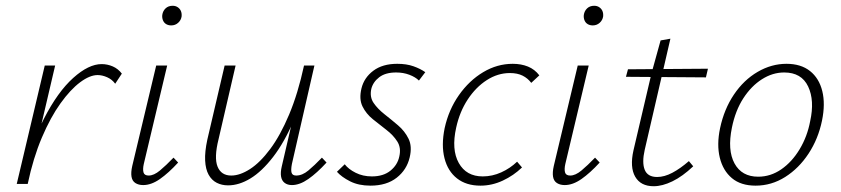

<svg xmlns="http://www.w3.org/2000/svg" viewBox="-20 -637 2912 665"><path d="M54 0Q85 -134 132.5 -226.5Q180 -319 233.5 -367Q287 -415 332 -415Q352 -415 370.5 -407Q389 -399 402 -382L379 -347Q368 -362 351 -369.5Q334 -377 318 -377Q291 -377 257.5 -352Q224 -327 189.5 -279Q155 -231 125 -160.5Q95 -90 76 0ZM38 0 135 -410H171L75 0Z M476 4Q460 4 449 -3Q438 -10 435.5 -25Q433 -40 438 -62L521 -410H559L478 -69Q474 -51 477 -40Q480 -29 495 -29Q513 -29 534 -46.5Q555 -64 581 -91L597 -74Q564 -38 534 -17Q504 4 476 4ZM573 -549Q563 -549 555.5 -553.5Q548 -558 544.5 -566.5Q541 -575 542 -585Q544 -599 553.5 -608Q563 -617 578 -617Q588 -617 595.5 -612Q603 -607 606.5 -599Q610 -591 609 -580Q607 -567 597 -558Q587 -549 573 -549Z M770 5Q748 5 730.5 -4Q713 -13 702.5 -32Q692 -51 690.5 -81Q689 -111 698 -153L758 -410H796L737 -155Q721 -91 733.5 -60Q746 -29 781 -29Q811 -29 846 -51.5Q881 -74 916 -121Q951 -168 981.5 -240.5Q1012 -313 1033 -410H1057Q1033 -302 999 -223Q965 -144 926 -93.5Q887 -43 847.5 -19Q808 5 770 5ZM991 4Q976 4 966 -3.5Q956 -11 953.5 -25.5Q951 -40 956 -61L1037 -410H1069L991 -69Q987 -48 990 -38.5Q993 -29 1006 -29Q1027 -29 1048 -46.5Q1069 -64 1095 -91L1111 -74Q1078 -38 1048 -17Q1018 4 991 4Z M1263 6Q1222 6 1192.5 -9Q1163 -24 1147 -42L1174 -68Q1187 -51 1212 -38.5Q1237 -26 1268 -26Q1308 -26 1332.5 -46Q1357 -66 1363 -95Q1370 -125 1356 -147Q1342 -169 1318.5 -187Q1295 -205 1271.5 -224Q1248 -243 1235.5 -268.5Q1223 -294 1232 -331Q1241 -368 1273 -392Q1305 -416 1356 -416Q1388 -416 1412 -407.5Q1436 -399 1453 -387L1431 -358Q1419 -370 1398 -378Q1377 -386 1352 -386Q1315 -386 1293.5 -369.5Q1272 -353 1266 -329Q1260 -301 1274 -280.5Q1288 -260 1311.5 -241.5Q1335 -223 1358.5 -203Q1382 -183 1395 -156.5Q1408 -130 1399 -92Q1389 -49 1354 -21.5Q1319 6 1263 6Z M1644 6Q1595 6 1563 -19Q1531 -44 1519.5 -89Q1508 -134 1520 -193Q1534 -257 1569.5 -307.5Q1605 -358 1653.5 -387Q1702 -416 1756 -416Q1785 -416 1808.5 -406.5Q1832 -397 1848 -376L1820 -350Q1808 -366 1790 -375Q1772 -384 1746 -384Q1704 -384 1666 -359.5Q1628 -335 1600 -292.5Q1572 -250 1560 -195Q1543 -119 1569 -72.5Q1595 -26 1652 -26Q1685 -26 1716 -40Q1747 -54 1771 -77L1788 -57Q1759 -29 1721.5 -11.5Q1684 6 1644 6Z M1936 4Q1920 4 1909 -3Q1898 -10 1895.5 -25Q1893 -40 1898 -62L1981 -410H2019L1938 -69Q1934 -51 1937 -40Q1940 -29 1955 -29Q1973 -29 1994 -46.5Q2015 -64 2041 -91L2057 -74Q2024 -38 1994 -17Q1964 4 1936 4ZM2033 -549Q2023 -549 2015.5 -553.5Q2008 -558 2004.5 -566.5Q2001 -575 2002 -585Q2004 -599 2013.5 -608Q2023 -617 2038 -617Q2048 -617 2055.5 -612Q2063 -607 2066.5 -599Q2070 -591 2069 -580Q2067 -567 2057 -558Q2047 -549 2033 -549Z M2244 8Q2199 8 2180 -25Q2161 -58 2174 -116L2237 -385L2268 -497L2302 -503L2213 -118Q2203 -74 2213 -49Q2223 -24 2256 -24Q2281 -24 2308.5 -38.5Q2336 -53 2366 -79L2381 -61Q2344 -26 2309 -9Q2274 8 2244 8ZM2148 -371 2155 -397 2432 -399 2425 -369Z M2597 6Q2546 6 2515 -20Q2484 -46 2473 -91Q2462 -136 2474 -193Q2488 -259 2522 -309.5Q2556 -360 2604 -388Q2652 -416 2704 -416Q2754 -416 2785.5 -391Q2817 -366 2828 -321.5Q2839 -277 2827 -219Q2814 -156 2780.5 -105Q2747 -54 2699.5 -24Q2652 6 2597 6ZM2606 -25Q2649 -25 2686 -50.5Q2723 -76 2749.5 -120Q2776 -164 2786 -217Q2802 -289 2779 -337.5Q2756 -386 2696 -386Q2656 -386 2619 -362.5Q2582 -339 2554.5 -296.5Q2527 -254 2515 -195Q2499 -117 2524 -71Q2549 -25 2606 -25Z"/></svg>

Font: Ysabeau Office ExtraLight
Style: Italic
Weight: 250
Italic angle: -12°
Designer: Christian Thalmann (Catharsis Fonts)
Version: Version 2.001;gftools[0.9.30]; featfreeze: tnum,lnum,ss02